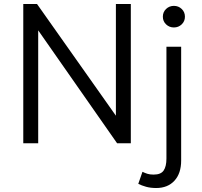

<svg xmlns="http://www.w3.org/2000/svg" viewBox="-20 -720 1013 965"><path d="M97 0V-700H166L562.5 -138.5V-700H637.5V0H568.5L172 -567.5V0ZM765 225Q737 225 714.5 218.8Q692 212.5 675 204L696 143.5Q708.5 149.5 720.8 153.5Q733 157.5 752.5 157.5Q788.5 157.5 802.5 137Q816.5 116.5 816.5 77V-485H890.5V87Q890.5 151.5 856.8 188.2Q823 225 765 225ZM854 -582Q831 -582 814.8 -597.5Q798.5 -613 798.5 -636Q798.5 -659.5 814.8 -675Q831 -690.5 854 -690.5Q877 -690.5 893.2 -675Q909.5 -659.5 909.5 -636Q909.5 -613 893.2 -597.5Q877 -582 854 -582Z"/></svg>

Font: Geologica ExtraLight
Style: Regular
Weight: 200
Designer: Sindre Bremnes, Frode Helland
Foundry: Monokrom Skriftforlag AS
Version: Version 1.010; ttfautohint (v1.8.4.7-5d5b);gftools[0.9.28]